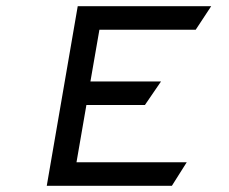

<svg xmlns="http://www.w3.org/2000/svg" viewBox="-20 -600 740 620"><path d="M301 -504H612L662 -580H231L131 0H535L583 -76H227L259 -261H448L500 -337H272Z"/></svg>

Font: Charger Monospace
Style: Regular
Weight: 400
Designer: Jasper
Foundry: Cannot Into Space Fonts
Version: Version 0.980